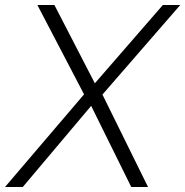

<svg xmlns="http://www.w3.org/2000/svg" viewBox="-40 -745 738 765"><path d="M678.2 -725.1 368.2 -368.2 549.8 0H482.9L323.2 -323.2L50.8 0H-20L294.9 -369.1L108.9 -725.1H176.8L337.9 -413.1L608.9 -725.1Z"/></svg>

Font: Stilu Light
Style: Italic
Weight: 300
Italic angle: -10°
Designer: Genilson Lima Santos
Foundry: Genilson Lima Santos
Version: Version 1.200;PS 001.200;hotconv 1.0.88;makeotf.lib2.5.64775